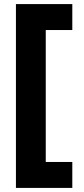

<svg xmlns="http://www.w3.org/2000/svg" viewBox="-20 -820 411 940"><path d="M58 -800H334V-673H204V-27H334V100H58Z"/></svg>

Font: Albert Sans ExtraBold
Style: Regular
Weight: 800
Designer: Andreas Rasmussen
Foundry: a.Foundry
Version: Version 1.025